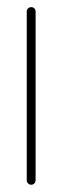

<svg xmlns="http://www.w3.org/2000/svg" viewBox="-20 -508 172 529"><path d="M65.9 1Q61 1 57.4 -2.7Q53.7 -6.3 53.7 -11.2V-476.1Q53.7 -481.4 57.4 -484.9Q61 -488.3 65.9 -488.3Q71.3 -488.3 74.7 -484.9Q78.1 -481.4 78.1 -476.1V-11.2Q78.1 -6.3 74.7 -2.7Q71.3 1 65.9 1Z"/></svg>

Font: Velvelyne Light
Style: Regular
Weight: 200
Designer: Manon Van der Borght et Mariel Nils
Foundry: Velvetyne
Version: Version 1.070